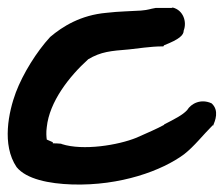

<svg xmlns="http://www.w3.org/2000/svg" viewBox="-24 -469 593 509"><path d="M18 -224C-1 -173 -20 -85 20 -26C46 6 106 18 167 20C296 24 406 -17 464 -60C491 -81 514 -111 540 -137L541 -136C546 -148 558 -176 537 -195C509 -208 483 -195 472 -177C460 -164 440 -154 411 -139V-138C393 -128 365 -116 338 -104C289 -84 196 -69 140 -87L138 -88C129 -89 121 -89 116 -89V-92L100 -99C99 -106 98 -118 100 -132C107 -199 159 -266 210 -312C244 -332 269 -334 318 -338C338 -340 376 -346 405 -346H409L411 -349C452 -365 463 -376 463 -388C472 -411 462 -442 434 -449L431 -448H389C371 -445 372 -443 350 -441C321 -439 292 -439 258 -435C190 -429 142 -399 109 -371C73 -332 37 -274 18 -224Z"/></svg>

Font: Stray Cat
Style: ExBlkExt
Weight: 1000
Version: Version 1.0